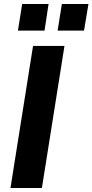

<svg xmlns="http://www.w3.org/2000/svg" viewBox="-20 -933 459 953"><path d="M32 0ZM32 0 144 -705H300L188 0ZM266 -781 287 -913H419L397 -781ZM69 -781 90 -913H221L201 -781Z"/></svg>

Font: Winston
Style: Bold Italic
Weight: 700
Italic angle: -9°
Designer: Original fonts by Vernon Adams / Changes by Cristiano Sobral
Foundry: Original fonts by Vernon Adams / Changes by Cristiano Sobral
Version: Version 2.503;July 17, 2020;FontCreator 13.0.0.2655 64-bit